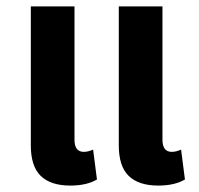

<svg xmlns="http://www.w3.org/2000/svg" viewBox="-20 -568 619 598"><path d="M199 10Q138 10 107 -20Q76 -50 76 -115V-548H212V-133Q212 -95 241 -95Q254 -95 270 -102L282 -9Q250 10 199 10ZM473 10Q412 10 381 -20Q350 -50 350 -115V-548H486V-133Q486 -95 515 -95Q528 -95 544 -102L556 -9Q524 10 473 10Z"/></svg>

Font: Noto Sans Thai Cond
Style: Bold
Weight: 700
Width: 3
Designer: Monotype Design Team
Foundry: Monotype Imaging Inc.
Version: Version 2.002; ttfautohint (v1.8.4.7-5d5b)